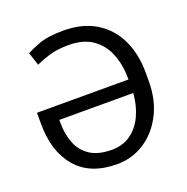

<svg xmlns="http://www.w3.org/2000/svg" viewBox="-130 -843 950 974"><g transform="rotate(-20 345.5 -356.0)"><path d="M340.3 9.8Q195.3 9.8 120.6 -77.9Q45.9 -165.5 45.9 -314V-374.5H540V-377.9Q540 -451.2 516.8 -511.2Q493.7 -571.3 443.6 -606.9Q393.6 -642.6 313 -642.6Q249.5 -642.6 206.5 -628.9Q163.6 -615.2 134.8 -601.6L111.8 -671.4Q129.4 -683.1 179 -701.9Q228.5 -720.7 313 -720.7Q416.5 -720.7 488 -677Q559.6 -633.3 596.7 -555.9Q633.8 -478.5 633.8 -377.9V-332Q633.8 -231 594.5 -154.1Q555.2 -77.1 488.5 -33.7Q421.9 9.8 340.3 9.8ZM340.3 -67.9Q399.4 -67.9 442.4 -98.9Q485.4 -129.9 509.8 -182.9Q534.2 -235.8 539.1 -301.8H140.1V-285.2Q140.1 -224.6 159.4 -175.3Q178.7 -126 222.7 -96.9Q266.6 -67.9 340.3 -67.9Z"/></g></svg>

Font: Vazirmatn RD UI FD
Style: Regular
Weight: 400
Designer: Saber Rastikerdar
Foundry: Saber Rastikerdar
Version: Version 33.003